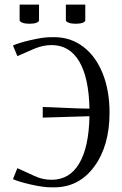

<svg xmlns="http://www.w3.org/2000/svg" viewBox="-20 -803 529 831"><path d="M265.1 -783.2H349.1V-715.8Q349.1 -708.5 337.6 -704.3Q326.2 -700.2 307.1 -700.2Q289.1 -700.2 277.1 -704.8Q265.1 -709.5 265.1 -715.8ZM64.9 -783.2H148.9V-715.8Q148.9 -708.5 137.5 -704.3Q126 -700.2 106.9 -700.2Q88.9 -700.2 76.9 -704.8Q64.9 -709.5 64.9 -715.8ZM214.8 -642.1Q285.6 -642.1 340.1 -600.8Q394.5 -559.6 424.3 -485.4Q454.1 -411.1 454.1 -315.9Q454.1 -171.9 387.9 -82Q321.8 7.8 214.8 7.8H200.2Q167 7.8 112.5 -4.6Q58.1 -17.1 36.1 -27.8L55.2 -75.2L127.9 -42Q163.1 -24.9 203.1 -24.9Q281.2 -24.9 323 -95.7Q364.7 -166.5 367.2 -299.8H359.9L165 -293.9V-339.8Q183.6 -339.8 255.6 -336.4Q327.6 -333 359.9 -333H367.2Q364.7 -465.8 323 -536.9Q281.2 -607.9 203.1 -607.9Q166 -607.9 127.9 -591.8L55.2 -560.1L36.1 -606Q58.1 -616.7 112.5 -629.4Q167 -642.1 200.2 -642.1Z"/></svg>

Font: Resagokr
Style: Regular
Weight: 500
Designer: gluk
Foundry: gluk
Version: Version 0.95